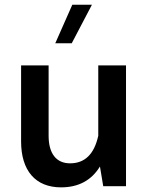

<svg xmlns="http://www.w3.org/2000/svg" viewBox="-20 -806 643 831"><path d="M71.3 -193.8C71.3 -68.4 132.8 4.9 244.1 4.9C319.8 4.9 376 -25.4 412.6 -85.4L426.8 0H525.4V-522.9H405.3V-218.3C387.7 -138.7 347.2 -99.1 283.2 -99.1C223.1 -99.1 190.4 -142.1 190.4 -218.3V-522.9H71.3ZM219.2 -618.7H290.5L377.9 -785.6H293Z"/></svg>

Font: Estedad SemiBold
Style: Regular
Weight: 600
Designer: Amin Abedi
Version: Version 7.3